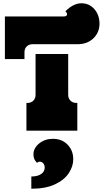

<svg xmlns="http://www.w3.org/2000/svg" viewBox="-20 -801 640 1177"><path d="M10 -439V-700H370Q391 -700 391 -714Q391 -719 388 -723.5Q385 -728 381 -732Q430 -781 480 -781Q513 -781 538 -763.5Q563 -746 576.5 -718Q590 -690 590 -657Q590 -602 552.5 -566Q515 -530 456 -530H180Q158 -530 144 -516.5Q130 -503 130 -480V-439ZM454 0H142V-170H148Q171 -170 184.5 -184Q198 -198 198 -220V-470H398V-220Q398 -198 412 -184Q426 -170 448 -170H454ZM172 281Q210 281 232 266Q254 251 254 227Q254 210 245 200Q236 190 223 190Q214 190 207 197Q185 177 185 146Q185 107 220 78.5Q255 50 304 50Q360 50 394.5 86Q429 122 429 175Q429 220 401 261.5Q373 303 316 329.5Q259 356 172 356Z"/></svg>

Font: Exile
Style: Regular
Weight: 400
Designer: Bartłomiej Rózga @rozgatype
Version: Version 1.000; ttfautohint (v1.8.4.7-5d5b)